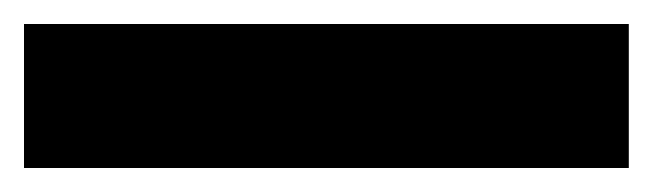

<svg xmlns="http://www.w3.org/2000/svg" viewBox="-23 -900 544 160"><path d="M501 -760H-3V-880H501Z"/></svg>

Font: Noto Sans SemiCondensed Black
Style: Regular
Weight: 900
Width: 4
Designer: Monotype Design Team
Foundry: Monotype Imaging Inc.
Version: Version 2.013; ttfautohint (v1.8.4.7-5d5b)